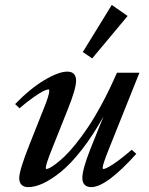

<svg xmlns="http://www.w3.org/2000/svg" viewBox="-20 -749 605 780"><path d="M354.5 -511.7 316.4 -537.6 434.1 -729 498.5 -684.1ZM94.7 11.2Q77.1 11.2 67.6 1.7Q58.1 -7.8 58.1 -25.4Q58.1 -57.1 100.1 -162.6L156.7 -305.2Q180.2 -362.3 180.2 -380.4Q180.2 -385.7 176.8 -385.7Q170.4 -385.7 157 -379.4Q143.6 -373 117.2 -354.7Q90.8 -336.4 59.1 -309.1L41.5 -326.2Q102.5 -389.2 160.4 -423.6Q218.3 -458 253.4 -458Q289.1 -458 289.1 -420.9Q289.1 -388.7 255.4 -304.7L193.8 -150.4Q166 -82 166 -66.4Q166 -62.5 169.9 -62.5Q172.9 -62.5 181.6 -66.7Q190.4 -70.8 206.3 -82.8Q222.2 -94.7 241.5 -112.8Q260.7 -130.9 286.1 -162.1Q311.5 -193.4 337.6 -232.2Q363.8 -271 394.8 -328.6Q425.8 -386.2 455.1 -453.6H546.4L422.9 -145Q397 -80.6 397 -67.4Q397 -62.5 400.4 -62.5Q409.7 -62.5 439.5 -81.8Q469.2 -101.1 515.1 -140.6L533.7 -124Q412.1 11.2 350.6 11.2Q333.5 11.2 324 1.7Q314.5 -7.8 314.5 -25.4Q314.5 -60.5 346.2 -141.1L400.4 -275.9Q357.4 -198.2 311.8 -140.1Q266.1 -82 226.6 -50.3Q187 -18.6 154.3 -3.7Q121.6 11.2 94.7 11.2Z"/></svg>

Font: Elstob 8pt SemiBold
Style: Italic
Weight: 600
Italic angle: -20°
Designer: Peter S. Baker
Version: Version 1.015